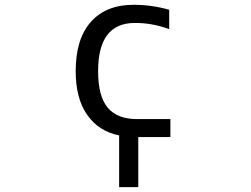

<svg xmlns="http://www.w3.org/2000/svg" viewBox="-20 -555 1040 794"><path d="M551.8 11.7V218.8H472.7V4.9Q388.7 -11.7 340.8 -79.6Q293 -147.5 293 -260.7Q293 -394.5 356 -464.8Q418.9 -535.2 532.2 -535.2Q607.4 -535.2 679.7 -514.6V-434.6Q607.4 -460.9 537.1 -460Q385.7 -460 385.7 -260.7Q385.7 -157.2 425.3 -109.9Q464.8 -62.5 546.9 -62.5H684.6V11.7Z"/></svg>

Font: GenEi Gothic M Regular
Style: Regular
Weight: 400
Designer: o_tamon (Modified); [Source Han Sans]
Ryoko NISHIZUKA  (kana & ideographs); Paul D. Hunt (Latin, Greek & Cyrillic); Wenl
Version: Version 1.1a;Original Version 1.004